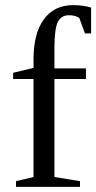

<svg xmlns="http://www.w3.org/2000/svg" viewBox="-20 -724 373 744"><path d="M109.9 -418H30.8V-441.9L109.9 -460.9V-493.2Q109.9 -594.7 150.1 -649.4Q190.4 -704.1 263.2 -704.1Q300.8 -704.1 333 -694.8V-594.7H309.1L287.1 -654.8Q270.5 -665 247.1 -665Q216.3 -665 203.6 -637.7Q190.9 -610.4 190.9 -535.2V-459H313V-418H190.9V-38.1L290 -22V0H42V-22L109.9 -38.1Z"/></svg>

Font: Liberation Serif
Style: Regular
Weight: 400
Designer: Steve Matteson
Foundry: Ascender Corporation
Version: Version 2.1.5